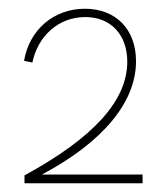

<svg xmlns="http://www.w3.org/2000/svg" viewBox="-20 -725 381 439"><path d="M36 -306H306V-326H76C215 -400 291 -491 291 -585C291 -658 245 -705 174 -705C103 -705 47 -657 35 -586L54 -582C67 -644 115 -686 175 -686C233 -686 271 -646 271 -584C271 -495 194 -410 36 -324Z"/></svg>

Font: Fixel Display Thin
Style: Regular
Weight: 100
Designer: AlfaBravo + MacPaw
Foundry: Kyrylo Tkachov, Marchela Mozhyna, Serhii Makarenko, Maria Weinstein, Zakhar Kryvoshyya
Version: Version 1.211